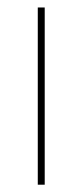

<svg xmlns="http://www.w3.org/2000/svg" viewBox="-20 -506 226 526"><path d="M83.5 0V-485.5H102.5V0Z"/></svg>

Font: Anek Tamil Medium Thin
Style: Regular
Weight: 250
Version: Version 1.003